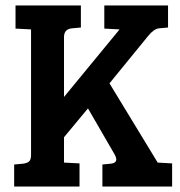

<svg xmlns="http://www.w3.org/2000/svg" viewBox="-20 -685 662 705"><path d="M94 -117V-577L37 -580V-665H277V-584L244 -581Q215 -578 215 -549V-329L419 -577L363 -580V-665H597V-584L564 -581Q545 -579 524 -553L382 -379L559 -88L612 -85V0H356V-81L387 -84Q407 -86 407 -100Q407 -106 402 -116L303 -287L215 -181V-88L272 -85V0H32V-81L65 -84Q80 -86 87 -92.5Q94 -99 94 -117Z"/></svg>

Font: Bree Serif
Style: Regular
Weight: 400
Designer: Veronika Burian, Jos Scaglione
Foundry: TypeTogether
Version: Version 1.001